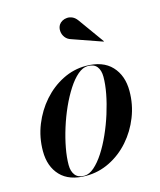

<svg xmlns="http://www.w3.org/2000/svg" viewBox="-108 -779 722 867"><g transform="rotate(-15 253.0 -345.5)"><path d="M187.5 10Q108.5 10 67.8 -33Q27 -76 27 -148Q27 -212 50.2 -270Q73.5 -328 113.2 -373Q153 -418 204.5 -444Q256 -470 313 -470Q392.5 -470 433.8 -426Q475 -382 475 -310Q475 -246.5 452.2 -189Q429.5 -131.5 389.8 -86.5Q350 -41.5 298 -15.8Q246 10 187.5 10ZM179.5 7.5Q202.5 7.5 226 -13Q249.5 -33.5 271.8 -67.8Q294 -102 313.2 -145Q332.5 -188 347 -234Q361.5 -280 369.8 -323.5Q378 -367 378 -402Q378 -432 364.5 -449.5Q351 -467 321.5 -467Q298.5 -467 274.8 -446.8Q251 -426.5 228.8 -392Q206.5 -357.5 187.2 -314.8Q168 -272 153.5 -225.8Q139 -179.5 131 -136.2Q123 -93 123 -57.5Q123 -28 136.8 -10.2Q150.5 7.5 179.5 7.5ZM420 -555 281.5 -603.5Q264 -608.5 254 -621.8Q244 -635 242.8 -651.2Q241.5 -667.5 249.5 -680.5Q255 -689 265.2 -694.8Q275.5 -700.5 287.8 -701.2Q300 -702 312.2 -696.5Q324.5 -691 334.5 -677.5L421.5 -556.5Z"/></g></svg>

Font: Bodoni Moda 72pt SemiBold
Style: Italic
Weight: 600
Italic angle: -13°
Designer: Owen Earl
Foundry: indestructible type
Version: Version 2.004